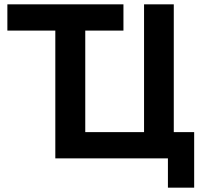

<svg xmlns="http://www.w3.org/2000/svg" viewBox="-20 -730 948 885"><path d="M549 -589H373V-121H644V-710H781V-121H875V135H754V0H235V-589H14V-710H549Z"/></svg>

Font: YasnoRaleway
Style: Bold
Weight: 700
Designer: Matt McInerney, Pablo Impallari, Rodrigo Fuenzalida
Foundry: Matt McInerney, Pablo Impallari, Rodrigo Fuenzalida
Version: Version 4.026